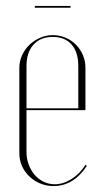

<svg xmlns="http://www.w3.org/2000/svg" viewBox="-20 -619 352 645"><path d="M45 -391Q45 -413 54 -433Q63 -453 78.5 -468Q94 -483 114.5 -492Q135 -501 157 -501Q180 -501 200 -492.5Q220 -484 235 -469Q250 -454 258.5 -434Q267 -414 267 -391V-249H69V-108Q69 -86 76.5 -66Q84 -46 96.5 -31.5Q109 -17 126.5 -8.5Q144 0 164 0Q192 0 220 -17.5Q248 -35 267 -65L272 -62Q227 6 160 6Q136 6 115.5 -2.5Q95 -11 79 -26Q63 -41 54 -61Q45 -81 45 -104ZM243 -255V-397Q243 -444 220.5 -469.5Q198 -495 157 -495Q116 -495 92.5 -469Q69 -443 69 -397V-255ZM217 -593H97V-599H217Z"/></svg>

Font: Moniqa Thin Display
Style: Regular
Weight: 100
Designer: Rajesh Rajput
Foundry: Rajesh Rajput
Version: Version 1.000